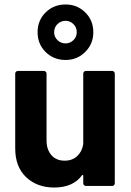

<svg xmlns="http://www.w3.org/2000/svg" viewBox="-20 -831 587 858"><path d="M364 -514H481Q486 -514 489.5 -510.5Q493 -507 493 -502V-12Q493 -7 489.5 -3.5Q486 0 481 0H364Q359 0 355.5 -3.5Q352 -7 352 -12V-46Q352 -49 350 -49.5Q348 -50 346 -47Q306 7 222 7Q146 7 97 -39Q48 -85 48 -168V-502Q48 -507 51.5 -510.5Q55 -514 60 -514H176Q181 -514 184.5 -510.5Q188 -507 188 -502V-203Q188 -163 209.5 -138Q231 -113 269 -113Q303 -113 325 -133.5Q347 -154 352 -187V-502Q352 -507 355.5 -510.5Q359 -514 364 -514ZM148 -687Q148 -740 184 -775.5Q220 -811 273 -811Q325 -811 361 -775.5Q397 -740 397 -687Q397 -635 361 -599Q325 -563 273 -563Q220 -563 184 -598.5Q148 -634 148 -687ZM323 -687Q323 -709 308 -723.5Q293 -738 273 -738Q252 -738 237 -723.5Q222 -709 222 -687Q222 -666 237 -651.5Q252 -637 273 -637Q293 -637 308 -651.5Q323 -666 323 -687Z"/></svg>

Font: Amber EN
Style: Bold
Weight: 700
Designer: Jeremy Tribby
Foundry: Tribby Type
Version: Version 1.408 November 24, 2021